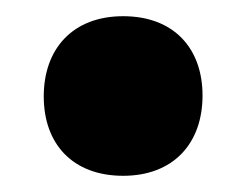

<svg xmlns="http://www.w3.org/2000/svg" viewBox="-20 -472 304 237"><path d="M132 -255C194 -255 230 -295 230 -354C230 -413 194 -452 132 -452C70 -452 34 -412 34 -353C34 -294 70 -255 132 -255Z"/></svg>

Font: Frost ExtraBold
Style: Regular
Weight: 800
Designer: Lee Frost
Foundry: Lee Frost for Ice Communication Norge AS
Version: Version 2.011;hotconv 1.0.107;makeotfexe 2.5.65593